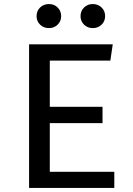

<svg xmlns="http://www.w3.org/2000/svg" viewBox="-20 -925 655 945"><path d="M225.1 -626.7V-399.5H484.6V-319H225.1V-79.5H542.6V0H123.1V-706.7H534.9L523.1 -626.7ZM221 -786.7Q194.9 -786.7 177.4 -803.6Q160 -820.5 160 -845.6Q160 -871.3 177.4 -888.2Q194.9 -905.1 221 -905.1Q246.2 -905.1 263.6 -888.2Q281 -871.3 281 -845.6Q281 -820.5 263.6 -803.6Q246.2 -786.7 221 -786.7ZM436.4 -786.7Q411.3 -786.7 393.8 -803.6Q376.4 -820.5 376.4 -845.6Q376.4 -871.3 393.8 -888.2Q411.3 -905.1 436.4 -905.1Q462.6 -905.1 480 -888.2Q497.4 -871.3 497.4 -845.6Q497.4 -820.5 480 -803.6Q462.6 -786.7 436.4 -786.7Z"/></svg>

Font: Fira Code Retina
Style: Regular
Weight: 450
Monospace: yes
Designer: Carrois Corporate, Edenspiekermann AG, Nikita Prokopov
Foundry: Carrois Corporate, Edenspiekermann AG, Nikita Prokopov
Version: Version 6.002